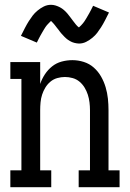

<svg xmlns="http://www.w3.org/2000/svg" viewBox="-20 -778 540 798"><path d="M23 0V-70H69V-450H23V-520H147V-429Q154 -450 166.5 -469Q179 -488 196.5 -502Q214 -516 236 -522Q258 -528 281 -528Q305 -528 328.5 -520.5Q352 -513 370 -497Q388 -481 400 -460Q412 -439 419 -415.5Q426 -392 428.5 -368Q431 -344 431 -320V-70H477V0H307V-70H354V-320Q354 -336 352 -352.5Q350 -369 345 -384.5Q340 -400 331.5 -414Q323 -428 310.5 -438.5Q298 -449 282 -453.5Q266 -458 250 -458Q234 -458 218 -453.5Q202 -449 189.5 -438.5Q177 -428 168.5 -414Q160 -400 155 -384.5Q150 -369 148.5 -352.5Q147 -336 147 -320V-70H193V0ZM308 -597Q303 -597 298 -598Q293 -599 288.5 -600Q284 -601 279.5 -603Q275 -605 270.5 -607.5Q266 -610 262.5 -612.5Q259 -615 255.5 -618Q252 -621 248 -625Q244 -629 241 -632.5Q238 -636 234.5 -639.5Q231 -643 228.5 -647Q226 -651 223 -654.5Q220 -658 216.5 -662.5Q213 -667 210 -671Q207 -675 204 -678.5Q201 -682 197.5 -685.5Q194 -689 192 -691Q188 -687 183 -682Q178 -677 175 -673.5Q172 -670 169 -665.5Q166 -661 163 -656Q160 -651 156.5 -645Q153 -639 149 -632Q145 -625 141 -617Q137 -609 133 -601L67 -629Q76 -647 84 -662.5Q92 -678 100 -690.5Q108 -703 116 -713.5Q124 -724 136 -734Q148 -744 162 -751Q176 -758 192 -758Q202 -758 211.5 -755Q221 -752 229.5 -747.5Q238 -743 245.5 -736.5Q253 -730 259.5 -722.5Q266 -715 271 -708Q276 -701 283 -692Q290 -683 295.5 -676Q301 -669 308 -664Q312 -667 317 -672.5Q322 -678 325 -681.5Q328 -685 331 -689.5Q334 -694 337 -699Q340 -704 343.5 -710Q347 -716 351 -723Q355 -730 359 -738Q363 -746 367 -754L433 -726Q424 -708 416 -692.5Q408 -677 400 -664.5Q392 -652 384 -641.5Q376 -631 364 -621Q352 -611 338 -604Q324 -597 308 -597Z"/></svg>

Font: Iosevka Curly Slab
Style: Regular
Weight: 400
Monospace: yes
Designer: Belleve Invis
Foundry: Belleve Invis
Version: Version 22.1.2; ttfautohint (v1.8.4)